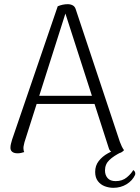

<svg xmlns="http://www.w3.org/2000/svg" viewBox="-20 -723 667 918"><path d="M304 -703Q317 -703 327.5 -697.5Q338 -692 342 -679L553 -45Q557 -34 562 -23.5Q567 -13 573 -5Q568 1 560 5.5Q552 10 539 10Q525 10 514 3.5Q503 -3 500 -15L286 -679L299 -678L97 -43Q96 -37 94 -29.5Q92 -22 92 -15Q92 -10 93 -4.5Q94 1 96 4Q89 6 81.5 8Q74 10 64 10Q47 10 38 2.5Q29 -5 30 -19Q30 -26 32.5 -36Q35 -46 38 -56L256 -693Q280 -703 304 -703ZM144 -265H456V-226H144ZM522 175Q501 175 481 167.5Q461 160 448 143Q435 126 435 99Q435 69 452 47Q469 25 496 10Q523 -5 552 -13L561 4Q524 22 503 42Q482 62 482 92Q482 114 494.5 128.5Q507 143 533 143Q565 143 586.5 125Q608 107 617 90Q623 94 625.5 99.5Q628 105 626 113Q613 141 585 158Q557 175 522 175Z"/></svg>

Font: Arima Light
Style: Regular
Weight: 300
Designer: Joana Correia and Natanael Gama
Foundry: NDISCOVER
Version: Version 1.101;gftools[0.9.23]